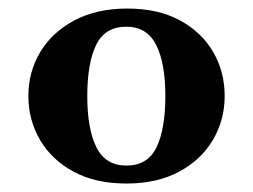

<svg xmlns="http://www.w3.org/2000/svg" viewBox="-20 -728 592 449"><path d="M275.4 -298.8Q203.6 -298.8 152.3 -326.4Q101.1 -354 73.7 -400.6Q46.4 -447.3 46.4 -503.4Q46.4 -560.1 74.2 -606.4Q102.1 -652.8 154.1 -680.4Q206.1 -708 277.8 -708Q349.6 -708 400.6 -680.4Q451.7 -652.8 478.5 -606.4Q505.4 -560.1 505.4 -503.4Q505.4 -447.3 477.8 -400.6Q450.2 -354 398.7 -326.4Q347.2 -298.8 275.4 -298.8ZM275.8 -340.8Q325.2 -340.8 346 -383.5Q366.7 -426.3 366.7 -503.4Q366.7 -580.6 345.2 -623Q323.7 -665.5 275.1 -665.5Q225.6 -665.5 204.9 -623Q184.1 -580.6 184.1 -503.4Q184.1 -426.3 205.5 -383.5Q226.9 -340.8 275.8 -340.8Z"/></svg>

Font: Gelasio
Style: Regular
Weight: 400
Designer: Eben Sorkin
Foundry: Eben Sorkin
Version: Version 1.008